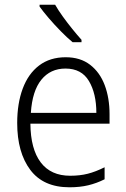

<svg xmlns="http://www.w3.org/2000/svg" viewBox="-20 -785 536 815"><path d="M259 -542Q321 -542 362.5 -510Q404 -478 424.5 -423.5Q445 -369 445 -300V-260H109Q110 -152 153 -95.5Q196 -39 278 -39Q319 -39 352.5 -47.5Q386 -56 424 -75V-24Q390 -7 354.5 1.5Q319 10 275 10Q164 10 108.5 -64Q53 -138 53 -263Q53 -346 76.5 -409Q100 -472 146 -507Q192 -542 259 -542ZM258 -494Q194 -494 155.5 -446.5Q117 -399 111 -306H389Q389 -388 357.5 -441Q326 -494 258 -494ZM214 -765Q227 -742 246.5 -715Q266 -688 287 -662Q308 -636 326 -616V-606H288Q265 -625 238 -652.5Q211 -680 187 -708Q163 -736 148 -757V-765Z"/></svg>

Font: Noto Sans Lao UI SemCond Light
Style: Regular
Weight: 300
Width: 4
Designer: Monotype Design Team
Foundry: Monotype Imaging Inc.
Version: Version 2.000; ttfautohint (v1.8.4.7-5d5b)